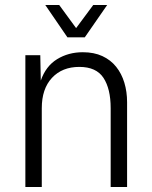

<svg xmlns="http://www.w3.org/2000/svg" viewBox="-20 -752 613 772"><path d="M82 0V-530H142L144 -428Q164 -486 209.5 -514Q255 -542 313 -542Q358 -542 391.5 -526.5Q425 -511 447 -483.5Q469 -456 480 -419.5Q491 -383 491 -341V0H425V-317Q425 -395 396 -439Q367 -483 299 -483Q230 -483 189 -439Q148 -395 148 -317V0ZM162 -732H218L286 -639L355 -732H411L321 -602H251Z"/></svg>

Font: Geist Light
Style: Regular
Weight: 400
Designer: Basement.studio, Andrés Briganti, Mateo Zaragoza
Foundry: Basement.studio, Vercel, Andrés Briganti, Guido Ferreyra, Mateo Zaragoza
Version: Version 1.401